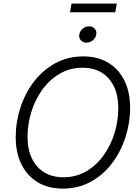

<svg xmlns="http://www.w3.org/2000/svg" viewBox="-20 -1056 793 1085"><path d="M335 9.8Q253.4 9.8 193.8 -25.6Q134.3 -61 101.6 -126.5Q68.8 -191.9 68.8 -281.2Q68.8 -366.7 95.5 -448.2Q122.1 -529.8 172.1 -595Q222.2 -660.2 292.7 -698.7Q363.3 -737.3 450.2 -737.3Q531.2 -737.3 590.8 -701.9Q650.4 -666.5 682.9 -601.3Q715.3 -536.1 715.3 -446.3Q715.3 -360.8 688.7 -279.3Q662.1 -197.8 612.3 -132.3Q562.5 -66.9 492.4 -28.6Q422.4 9.8 335 9.8ZM337.4 -54.2Q409.7 -54.2 467.3 -87.9Q524.9 -121.6 565.2 -177.7Q605.5 -233.9 627 -303.2Q648.4 -372.6 648.4 -444.3Q648.4 -517.1 623.3 -568.4Q598.1 -619.6 553 -646.5Q507.8 -673.3 447.8 -673.3Q375.5 -673.3 317.9 -639.6Q260.3 -606 219.5 -549.6Q178.7 -493.2 157.2 -424.1Q135.7 -355 135.7 -283.2Q135.7 -210.4 160.9 -159.4Q186 -108.4 231.4 -81.3Q276.9 -54.2 337.4 -54.2ZM468.3 -814.9Q448.7 -814.9 436.8 -828.4Q424.8 -841.8 428.2 -860.8Q431.2 -880.4 447.5 -893.8Q463.9 -907.2 483.9 -907.2Q503.4 -907.2 515.4 -893.8Q527.3 -880.4 523.9 -860.8Q521 -841.8 504.6 -828.4Q488.3 -814.9 468.3 -814.9ZM640.1 -1035.6 631.3 -986.8H375.5L384.3 -1035.6Z"/></svg>

Font: Inter 17pt Light
Style: Italic
Weight: 300
Italic angle: -9.3988°
Version: Version 4.001;git-66647c0bb